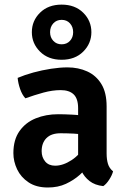

<svg xmlns="http://www.w3.org/2000/svg" viewBox="-20 -799 550 832"><path d="M38 -135.5Q38 -193.5 64.5 -231Q91 -268.5 135 -286.2Q179 -304 232 -304Q258 -304 293 -302.2Q328 -300.5 357 -294V-213Q332 -218.5 300 -220Q268 -221.5 242.5 -221.5Q202 -221.5 181.2 -200.5Q160.5 -179.5 160.5 -144Q160.5 -117.5 175.8 -99.2Q191 -81 219 -81Q253 -81 290 -105Q327 -129 352 -174L370.5 -86.5Q351.5 -64.5 325.8 -41.5Q300 -18.5 265.8 -2.5Q231.5 13.5 187.5 13.5Q137 13.5 103.8 -8.8Q70.5 -31 54.2 -65.2Q38 -99.5 38 -135.5ZM470 -56.5Q465.5 -39.5 453.2 -20.5Q441 -1.5 427.5 7.5Q391 3.5 368 -14.5Q345 -32.5 333.2 -57.8Q321.5 -83 318.5 -109.5V-330Q318.5 -371.5 299.2 -390Q280 -408.5 243 -408.5Q207.5 -408.5 168.2 -397.8Q129 -387 90 -373Q76 -388 67.2 -413.2Q58.5 -438.5 56.5 -461.5Q87 -474.5 124.5 -484.8Q162 -495 200.8 -501Q239.5 -507 272.5 -507Q319.5 -507 358 -489.5Q396.5 -472 419.2 -435Q442 -398 442 -338V-134Q442 -108 447.8 -89Q453.5 -70 470 -56.5ZM118 -659.5Q118 -610.5 153.5 -575.2Q189 -540 247 -540Q305 -540 340.5 -575.2Q376 -610.5 376 -659.5Q376 -709 340.5 -744Q305 -779 247 -779Q189 -779 153.5 -744Q118 -709 118 -659.5ZM197 -659.5Q197 -682.5 211 -697.8Q225 -713 247 -713Q269.5 -713 283.2 -697.8Q297 -682.5 297 -659.5Q297 -637 283.2 -622Q269.5 -607 247 -607Q225 -607 211 -622Q197 -637 197 -659.5Z"/></svg>

Font: Signika Negative Light SemiBold
Style: Regular
Weight: 600
Version: Version 2.001